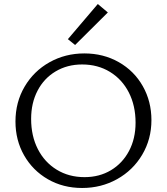

<svg xmlns="http://www.w3.org/2000/svg" viewBox="-20 -930 830 956"><path d="M318 -735 467 -910 517 -868 354 -706ZM57 -325Q57 -421 102.5 -498.5Q148 -576 226.5 -620Q305 -664 400 -664Q495 -664 571.5 -620.5Q648 -577 691 -501Q734 -425 734 -332Q734 -237 688 -159.5Q642 -82 563 -38Q484 6 389 6Q294 6 218.5 -37.5Q143 -81 100 -156.5Q57 -232 57 -325ZM655 -319Q655 -404 621.5 -469.5Q588 -535 527.5 -572Q467 -609 389 -609Q315 -609 257 -574.5Q199 -540 167 -478.5Q135 -417 135 -338Q135 -253 168.5 -187.5Q202 -122 262.5 -85Q323 -48 401 -48Q475 -48 532.5 -82.5Q590 -117 622.5 -178.5Q655 -240 655 -319Z"/></svg>

Font: Ysabeau SC
Style: Regular
Weight: 400
Designer: Christian Thalmann (Catharsis Fonts)
Version: Version 0.003